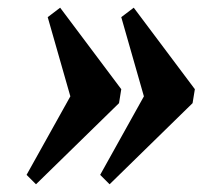

<svg xmlns="http://www.w3.org/2000/svg" viewBox="-20 -476 573 497"><path d="M263.7 1 239.3 -23.4 352.5 -226.6 293.9 -431.6 326.2 -456.1 484.4 -245.1 478.5 -209ZM73.2 1 48.8 -23.4 162.1 -226.6 103.5 -431.6 135.7 -456.1 293.9 -245.1 288.1 -209Z"/></svg>

Font: Kelvinch
Style: Bold Italic
Weight: 700
Italic angle: -10°
Designer: Paul James Miller
Foundry: High-Logic / Made with FontCreator
Version: Version 3.30 September 23, 2016